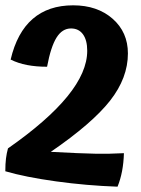

<svg xmlns="http://www.w3.org/2000/svg" viewBox="-24 -661 530 722"><path d="M442 -85Q441 -49 435 -17.5Q429 14 418 41Q302 37 186.5 21Q71 5 -4 -17Q-4 -45 -1.5 -65Q1 -85 6 -103Q155 -207 229.5 -298.5Q304 -390 304 -470Q304 -510 288 -532Q272 -554 243 -554Q210 -554 188.5 -519.5Q167 -485 153 -410Q112 -410 78 -416.5Q44 -423 16 -437Q40 -539 99 -590Q158 -641 251 -641Q342 -641 399.5 -590.5Q457 -540 457 -460Q457 -368 390 -282.5Q323 -197 167 -90Q278 -84 333.5 -83Q389 -82 442 -85Z"/></svg>

Font: Atma SemiBold
Style: Regular
Weight: 600
Designer: Gregori Vincens, Jeremie Hornus, Riccardo Olocco, Yoann Minet.
Foundry: black foundry
Version: Version 1.102;PS 1.100;hotconv 1.0.86;makeotf.lib2.5.63406